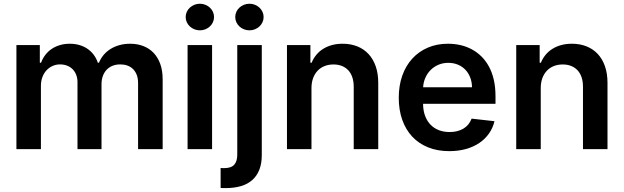

<svg xmlns="http://www.w3.org/2000/svg" viewBox="-20 -782 3271 1007"><path d="M66.1 -545.5H188.9V-452.8H195.3Q203.8 -476.2 218.2 -494.7Q232.6 -513.1 251.8 -525.9Q271 -538.7 294.7 -545.6Q318.5 -552.6 345.9 -552.6Q373.6 -552.6 397 -545.6Q420.5 -538.7 439.3 -525.7Q458.1 -512.8 471.8 -494.3Q485.4 -475.9 493.3 -452.8H498.9Q508.2 -475.5 523.6 -494Q539.1 -512.4 560.2 -525.4Q581.3 -538.4 607.1 -545.5Q632.8 -552.6 662.6 -552.6Q700.3 -552.6 731.5 -540.5Q762.8 -528.4 785.3 -505Q807.9 -481.5 820.5 -446.7Q833.1 -411.9 833.1 -366.1V0H704.2V-346.2Q704.2 -371.4 696.9 -389.9Q689.6 -408.4 677 -420.5Q664.4 -432.5 647.5 -438.4Q630.7 -444.2 611.2 -444.2Q587.7 -444.2 569.4 -436.6Q551.1 -429 538.5 -415.3Q525.9 -401.6 519.2 -382.5Q512.4 -363.3 512.4 -340.2V0H386.4V-351.6Q386.4 -372.5 379.6 -389.7Q372.9 -407 360.8 -419Q348.7 -431.1 331.9 -437.7Q315 -444.2 294.7 -444.2Q274.1 -444.2 255.9 -436.1Q237.6 -427.9 223.9 -413.2Q210.2 -398.4 202.4 -377.7Q194.6 -356.9 194.6 -331.7V0H66.1Z M963.8 -545.5H1092.3V0H963.8ZM1028.4 -622.9Q1013.1 -622.9 999.5 -628.4Q985.8 -633.9 975.7 -643.3Q965.6 -652.7 959.7 -665.5Q953.8 -678.3 953.8 -692.5Q953.8 -707 959.7 -719.8Q965.6 -732.6 975.7 -742Q985.8 -751.4 999.5 -756.9Q1013.1 -762.4 1028.4 -762.4Q1043.7 -762.4 1057.2 -756.9Q1070.7 -751.4 1080.8 -742Q1090.9 -732.6 1096.8 -719.8Q1102.6 -707 1102.6 -692.5Q1102.6 -678.3 1096.8 -665.5Q1090.9 -652.7 1080.8 -643.3Q1070.7 -633.9 1057.2 -628.4Q1043.7 -622.9 1028.4 -622.9Z M1353 -545.5V31.2Q1353 75.6 1340.2 108.1Q1327.4 140.6 1303.3 162.1Q1279.1 183.6 1243.8 194.1Q1208.5 204.5 1163.4 204.5Q1156.2 204.5 1150.2 204.5Q1144.2 204.5 1137.1 203.8V99.1Q1142.4 99.4 1146.5 99.6Q1150.6 99.8 1155.5 99.8Q1192.5 99.8 1208.5 81.9Q1224.4 63.9 1224.4 29.5V-545.5ZM1288.4 -622.9Q1273.1 -622.9 1259.4 -628.4Q1245.7 -633.9 1235.6 -643.3Q1225.5 -652.7 1219.6 -665.5Q1213.8 -678.3 1213.8 -692.5Q1213.8 -707 1219.6 -719.8Q1225.5 -732.6 1235.6 -742Q1245.7 -751.4 1259.4 -756.9Q1273.1 -762.4 1288.4 -762.4Q1303.6 -762.4 1317.1 -756.9Q1330.6 -751.4 1340.7 -742Q1350.9 -732.6 1356.7 -719.8Q1362.6 -707 1362.6 -692.5Q1362.6 -678.3 1356.7 -665.5Q1350.9 -652.7 1340.7 -643.3Q1330.6 -633.9 1317.1 -628.4Q1303.6 -622.9 1288.4 -622.9Z M1613.6 0H1485.1V-545.5H1608V-452.8H1614.3Q1623.6 -475.5 1638.7 -494Q1653.8 -512.4 1674.4 -525.4Q1695 -538.4 1720.7 -545.5Q1746.4 -552.6 1777 -552.6Q1819.2 -552.6 1853.7 -538.9Q1888.1 -525.2 1912.6 -498.9Q1937.1 -472.7 1950.5 -434.5Q1963.8 -396.3 1963.8 -347.3V0H1835.2V-327.4Q1835.2 -354.8 1827.9 -376.4Q1820.7 -398.1 1807 -413Q1793.3 -427.9 1773.6 -435.9Q1753.9 -443.9 1729 -443.9Q1703.5 -443.9 1682.4 -435.5Q1661.2 -427.2 1646 -411.2Q1630.7 -395.2 1622.2 -372.2Q1613.6 -349.1 1613.6 -319.6Z M2336.3 10.7Q2274.5 10.7 2225.5 -9.1Q2176.5 -28.8 2142.2 -65.3Q2108 -101.9 2089.7 -153.6Q2071.4 -205.3 2071.4 -269.5Q2071.4 -332.7 2089.7 -384.8Q2108 -436.8 2141.9 -474.1Q2175.8 -511.4 2223.4 -532Q2271 -552.6 2329.5 -552.6Q2363.3 -552.6 2394.7 -545.5Q2426.1 -538.4 2453.8 -523.6Q2481.5 -508.9 2504.4 -486.5Q2527.3 -464.1 2544 -433.6Q2560.7 -403.1 2569.8 -364Q2578.8 -324.9 2578.8 -277V-237.6H2198.9Q2199.2 -202.4 2209.3 -174.9Q2219.5 -147.4 2237.7 -128.4Q2256 -109.4 2281.4 -99.4Q2306.8 -89.5 2338.1 -89.5Q2380 -89.5 2410.2 -107.2Q2440.3 -125 2453.5 -159.8L2573.5 -146.3Q2565 -110.8 2544.7 -81.9Q2524.5 -52.9 2494.1 -32.3Q2463.8 -11.7 2423.8 -0.5Q2383.9 10.7 2336.3 10.7ZM2455.6 -324.2Q2455.3 -351.9 2446.2 -375.5Q2437.1 -399.1 2420.8 -416.2Q2404.5 -433.2 2381.7 -442.8Q2359 -452.4 2331.3 -452.4Q2302.6 -452.4 2278.9 -442.1Q2255.3 -431.8 2238.1 -414.4Q2220.9 -397 2210.8 -373.8Q2200.6 -350.5 2199.2 -324.2Z M2816.1 0H2687.5V-545.5H2810.4V-452.8H2816.8Q2826 -475.5 2841.1 -494Q2856.2 -512.4 2876.8 -525.4Q2897.4 -538.4 2923.1 -545.5Q2948.9 -552.6 2979.4 -552.6Q3021.7 -552.6 3056.1 -538.9Q3090.6 -525.2 3115.1 -498.9Q3139.6 -472.7 3152.9 -434.5Q3166.2 -396.3 3166.2 -347.3V0H3037.6V-327.4Q3037.6 -354.8 3030.4 -376.4Q3023.1 -398.1 3009.4 -413Q2995.7 -427.9 2976 -435.9Q2956.3 -443.9 2931.5 -443.9Q2905.9 -443.9 2884.8 -435.5Q2863.6 -427.2 2848.4 -411.2Q2833.1 -395.2 2824.6 -372.2Q2816.1 -349.1 2816.1 -319.6Z"/></svg>

Font: Interop SemBd
Style: Regular
Weight: 600
Designer: Rasmus Andersson, Google, Jang Haemin
Foundry: jhaemin
Version: Version 1.008